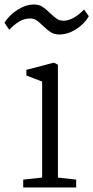

<svg xmlns="http://www.w3.org/2000/svg" viewBox="-40 -832 414 852"><path d="M0 0ZM147 -44V-470L77 -497V-522L199 -554L217 -545V-44L298 -35V0H63V-35ZM111 -812Q133 -812 148.5 -802Q164 -792 183 -773Q201 -756 213 -748Q225 -740 241 -740Q285 -740 333 -790L354 -760Q335 -726 298 -702.5Q261 -679 223 -679Q201 -679 186 -688.5Q171 -698 151 -717Q134 -734 122 -742Q110 -750 94 -750Q67 -750 44.5 -736Q22 -722 1 -700L-20 -731Q0 -764 37 -788Q74 -812 111 -812Z"/></svg>

Font: Martel Light
Style: Regular
Weight: 300
Designer: Dan Reynolds
Foundry: Dan Reynolds
Version: Version 1.001; ttfautohint (v1.1) -l 5 -r 5 -G 72 -x 0 -D la